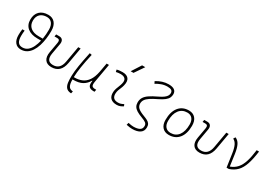

<svg xmlns="http://www.w3.org/2000/svg" viewBox="29 -1925 4629 3290"><g transform="rotate(30 2344.0 -280.5)"><path d="M245.6 9.8Q172.9 9.8 131.8 -42Q90.8 -93.8 90.8 -186.5Q90.8 -242.2 99.6 -304.2H145Q137.7 -248.5 137.7 -196.3Q137.7 -112.3 166 -73.2Q194.3 -34.2 253.4 -34.2Q313.5 -34.2 356.9 -69.8Q400.4 -105.5 429 -165Q457.5 -224.6 474.1 -296.4H401.9Q275.4 -296.4 204.6 -354.7Q133.8 -413.1 133.8 -516.6Q133.8 -623 194.6 -682.6Q255.4 -742.2 363.8 -742.2Q449.2 -742.2 496.8 -685.3Q544.4 -628.4 544.4 -526.4Q544.4 -450.2 534.4 -373.5Q524.4 -296.9 502.9 -228Q481.4 -159.2 446.5 -105.5Q411.6 -51.8 361.8 -21Q312 9.8 245.6 9.8ZM482.9 -340.3Q490.7 -386.7 494.4 -434.1Q498 -481.4 498 -526.4Q498 -607.4 461.9 -652.8Q425.8 -698.2 360.8 -698.2Q276.4 -698.2 228.8 -652.1Q181.2 -606 181.2 -523.4Q181.2 -437.5 239.5 -388.9Q297.9 -340.3 401.9 -340.3Z M851.1 9.8Q763.2 9.8 723.9 -45.9Q684.6 -101.6 702.1 -200.2L738.3 -405.3Q750 -473.6 695.3 -473.6H637.7L645.5 -517.6H706.1Q752.9 -517.6 773.9 -488Q794.9 -458.5 785.2 -405.3L749 -200.2Q720.2 -35.2 858.9 -35.2Q998 -35.2 1026.9 -200.2L1082.5 -517.6H1129.4L1073.7 -200.2Q1036.6 9.8 851.1 9.8Z M1371.1 229 1363.3 228.5Q1301.8 224.6 1272.2 189.9Q1242.7 155.3 1234.6 95.7Q1226.6 36.1 1229 -42.5Q1231.4 -124 1250 -241.7Q1268.6 -359.4 1305.2 -527.3L1348.1 -518.1Q1311.5 -356.9 1293.5 -241.5Q1275.4 -126 1273.4 -42Q1273.4 -38.1 1273.4 -34.7H1280.8Q1361.8 -33.7 1428.5 -61.3Q1495.1 -88.9 1542.2 -155.5Q1589.4 -222.2 1611.8 -337.9L1615.2 -357.9Q1615.7 -358.9 1615.7 -359.9V-359.4L1644 -517.1H1690.4L1624.5 -143.1Q1614.7 -85.9 1629.2 -63Q1643.6 -40 1689.5 -40H1713.9L1705.6 4.9H1681.6Q1619.1 4.9 1593.3 -27.3Q1567.4 -59.6 1581.5 -138.7H1573.2Q1537.6 -69.8 1467 -28.8Q1396.5 12.2 1275.9 10.3H1272.9Q1272.9 57.6 1280 94.5Q1287.1 131.3 1306.9 154.3Q1326.7 177.2 1366.2 183.6L1381.8 186Z M2252.9 -66.9 2268.1 -31.2Q2241.2 -14.2 2211.7 -2.2Q2182.1 9.8 2143.6 9.8Q2061 9.8 2020.5 -31.7Q1980 -73.2 1984.9 -153.3Q1987.3 -189.9 1999 -224.4Q2010.7 -258.8 2024.4 -291.5Q2038.1 -324.2 2045.4 -355Q2061.5 -417.5 2034.4 -450Q2007.3 -482.4 1942.4 -482.4Q1896 -482.4 1853 -471.2L1842.8 -513.7Q1871.6 -522 1900.4 -524.7Q1929.2 -527.3 1958 -527.3Q2041 -527.3 2076.4 -480.7Q2111.8 -434.1 2089.8 -345.2Q2081.5 -310.5 2068.6 -280.5Q2055.7 -250.5 2044.9 -221.2Q2034.2 -191.9 2031.7 -157.7Q2023.4 -35.2 2143.1 -35.2Q2173.8 -35.2 2197.3 -42.5Q2220.7 -49.8 2252.9 -66.9ZM2066.4 -609.4 2185.5 -794.9H2248.5L2122.1 -609.4Z M2580.6 234.4Q2557.6 234.4 2531 231Q2504.4 227.5 2465.3 219.7L2477.5 174.8Q2540.5 189.5 2578.6 189.5Q2655.8 189.5 2699.2 165.8Q2742.7 142.1 2742.7 85.4Q2742.7 44.9 2713.1 23.7Q2683.6 2.4 2629.9 -17.1Q2558.1 -43.5 2515.6 -70.3Q2473.1 -97.2 2454.6 -130.4Q2436 -163.6 2436 -208Q2436 -262.7 2460.7 -304.9Q2485.4 -347.2 2541.5 -386Q2597.7 -424.8 2691.4 -468.8Q2755.4 -499 2789.8 -525.6Q2824.2 -552.2 2837.4 -577.4Q2850.6 -602.5 2850.6 -627.9Q2850.6 -662.1 2826.7 -679.7Q2802.7 -697.3 2747.6 -697.3Q2685.1 -697.3 2629.9 -677.2Q2574.7 -657.2 2526.9 -627.4L2505.9 -668Q2624.5 -742.2 2743.7 -742.2Q2897.5 -742.2 2897.5 -632.3Q2897.5 -595.2 2881.8 -562.5Q2866.2 -529.8 2825.7 -497.6Q2785.2 -465.3 2710.4 -429.2Q2627 -389.2 2577.1 -355.7Q2527.3 -322.3 2505.1 -288.3Q2482.9 -254.4 2482.9 -212.4Q2482.9 -161.1 2519.3 -127Q2555.7 -92.8 2647.5 -58.6Q2691.4 -42.5 2723.4 -25.4Q2755.4 -8.3 2772.5 17.1Q2789.6 42.5 2789.6 84.5Q2789.6 159.7 2734.4 197Q2679.2 234.4 2580.6 234.4Z M3174.8 9.8Q3092.3 9.8 3045.9 -42.5Q2999.5 -94.7 2999.5 -187.5Q2999.5 -347.7 3071 -437.5Q3142.6 -527.3 3269.5 -527.3Q3352.5 -527.3 3398.9 -474.1Q3445.3 -420.9 3445.3 -325.2Q3445.3 -167.5 3373.8 -78.9Q3302.2 9.8 3174.8 9.8ZM3184.6 -35.2Q3285.2 -35.2 3341.8 -111.3Q3398.4 -187.5 3398.4 -323.7Q3398.4 -398.4 3363 -440.4Q3327.6 -482.4 3263.7 -482.4Q3161.6 -482.4 3104 -406Q3046.4 -329.6 3046.4 -193.8Q3046.4 -119.1 3083 -77.1Q3119.6 -35.2 3184.6 -35.2Z M3780.8 9.8Q3692.9 9.8 3653.6 -45.9Q3614.3 -101.6 3631.8 -200.2L3668 -405.3Q3679.7 -473.6 3625 -473.6H3567.4L3575.2 -517.6H3635.7Q3682.6 -517.6 3703.6 -488Q3724.6 -458.5 3714.8 -405.3L3678.7 -200.2Q3649.9 -35.2 3788.6 -35.2Q3927.7 -35.2 3956.5 -200.2L4012.2 -517.6H4059.1L4003.4 -200.2Q3966.3 9.8 3780.8 9.8Z M4315.4 0 4277.3 -262.2Q4263.7 -358.4 4236.6 -413.3Q4209.5 -468.3 4164.6 -487.8L4188 -527.3Q4243.7 -506.3 4274.9 -445.3Q4306.2 -384.3 4321.3 -276.9L4354 -43.9Q4434.6 -73.7 4485.4 -131.3Q4536.1 -189 4565.9 -283.4Q4595.7 -377.9 4612.8 -517.6H4659.7Q4638.7 -359.4 4604 -255.9Q4569.3 -152.3 4511 -91.6Q4452.6 -30.8 4360.4 0Z"/></g></svg>

Font: Cascadia Mono NF ExtraLight
Style: Italic
Weight: 200
Italic angle: -10°
Monospace: yes
Designer: Aaron Bell
Foundry: Saja Typeworks
Version: Version 2404.023; ttfautohint (v1.8.4)